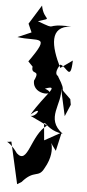

<svg xmlns="http://www.w3.org/2000/svg" viewBox="-104 -865 532 1180"><g transform="rotate(5 162.0 -274.5)"><path d="M335 -236 329 -270C229 -365 321 -279 240 -406C265 -402 198 -397 249 -476C289 -471 320 -372 324 -508L251 -456C187 -585 160 -706 295 -715C116 -723 228 -678 89 -730C187 -762 124 -731 106 -828L33 -710L56 -658L-28 -622C103 -603 181 -660 52 -479L134 -394L89 -481C53 -375 140 -453 97 -364C94 -262 265 -287 168 -321C266 -357 168 -282 94 -155C170 -221 131 -140 94 -147L201 -96C106 -30 105 158 31 90C-33 0 -59 34 -9 21L49 279L75 263C148 179 175 232 208 167C290 28 190 -45 268 54L294 -61L191 -4C175 -200 166 -69 301 -54C184 -140 285 -237 267 -331L304 -163Z"/></g></svg>

Font: Asimov Silicon
Style: Regular
Weight: 400
Designer: Google
Version: Version 2.000980; 2014